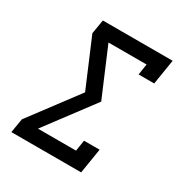

<svg xmlns="http://www.w3.org/2000/svg" viewBox="-171 -863 942 991"><g transform="rotate(30 300.0 -367.5)"><path d="M36 0 50 -84 263 -368 143 -651 157 -735H573L549 -586H456L466 -651H239L359 -368L146 -84H373L383 -149H476L452 0Z"/></g></svg>

Font: Iosevka Etoile Medium
Style: Italic
Weight: 500
Italic angle: -9°
Designer: Belleve Invis
Foundry: Belleve Invis
Version: Version 22.1.2; ttfautohint (v1.8.4)